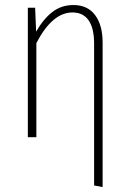

<svg xmlns="http://www.w3.org/2000/svg" viewBox="-20 -551 518 771"><path d="M274.9 -530.8Q331.5 -530.8 361.8 -490.5Q392.1 -450.2 392.1 -379.9V200.2L357.9 193.8V-376Q357.9 -437.5 335.9 -469.2Q314 -501 271 -501Q189.9 -501 126 -377.9V0H91.8V-520H121.1L125 -423.8Q154.3 -475.1 190.4 -502.9Q226.6 -530.8 274.9 -530.8Z"/></svg>

Font: Fira Sans Compressed UltraLight
Style: Regular
Weight: 200
Width: 1
Designer: Carrois Corporate & Edenspiekermann AG
Foundry: Carrois Corporate GbR & Edenspiekermann AG
Version: Version 4.203;PS 004.203;hotconv 1.0.88;makeotf.lib2.5.64775